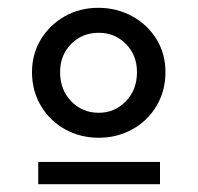

<svg xmlns="http://www.w3.org/2000/svg" viewBox="-20 -737 507 492"><path d="M62 -552Q62 -599 85 -636.5Q108 -674 146.5 -695.5Q185 -717 232 -717Q279 -717 318.5 -695.5Q358 -674 381 -636.5Q404 -599 404 -552Q404 -504 381 -465.5Q358 -427 319 -405.5Q280 -384 233 -384Q186 -384 147 -405.5Q108 -427 85 -465.5Q62 -504 62 -552ZM331 -552Q331 -596 302.5 -624.5Q274 -653 233 -653Q191 -653 162.5 -624.5Q134 -596 134 -552Q134 -507 162.5 -477.5Q191 -448 233 -448Q274 -448 302.5 -477.5Q331 -507 331 -552ZM390 -322V-265H78V-322Z"/></svg>

Font: Museo Sans Medium
Style: Regular
Weight: 500
Designer: Jos Buivenga
Foundry: Jos Buivenga & Rosetta Type Foundry (extension, remastering)
Version: Version 3.600;PS 1.000;hotconv 1.0.88;makeotf.lib2.5.647800;